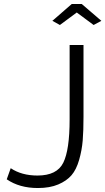

<svg xmlns="http://www.w3.org/2000/svg" viewBox="-20 -937 531 968"><path d="M244 -832 342 -917H392L491 -832L452 -811L367 -874L282 -811ZM34 -89Q89 -52 169 -52Q267 -52 299 -116.5Q331 -181 331 -335V-710H401V-349Q401 -278 397 -229Q393 -180 379 -131Q365 -82 340.5 -53.5Q316 -25 273.5 -7Q231 11 171 11Q78 11 14 -33Z"/></svg>

Font: Raleway-v4020
Style: Regular
Weight: 400
Designer: Matt McInerney, Pablo Impallari, Rodrigo Fuenzalida
Foundry: Matt McInerney, Pablo Impallari, Rodrigo Fuenzalida
Version: Version 4.020;PS 004.020;hotconv 1.0.88;makeotf.lib2.5.64775